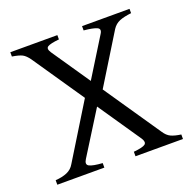

<svg xmlns="http://www.w3.org/2000/svg" viewBox="-112 -727 840 840"><g transform="rotate(-20 307.5 -307.5)"><path d="M576 -595Q541 -591 520.5 -582.5Q500 -574 487 -554L307 -262L282 -333L419 -554Q433 -575 415.5 -583Q398 -591 355 -595V-615H576ZM380 0V-21Q423 -25 434 -34Q445 -43 432 -63L97 -554Q82 -575 67.5 -582.5Q53 -590 21 -595V-615H240V-595Q199 -591 186.5 -583Q174 -575 188 -554L523 -63Q537 -41 554.5 -33Q572 -25 601 -21V0ZM172 -63Q158 -41 174 -32.5Q190 -24 235 -21V0H16V-21Q47 -23 69.5 -32.5Q92 -42 104 -63L291 -367L309 -282Z"/></g></svg>

Font: ChillKai
Style: Regular
Weight: 400
Designer: ChillType
Foundry: 寒蝉字型
Version: Version 2.000